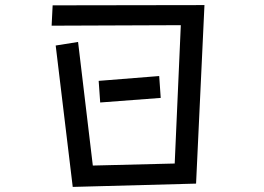

<svg xmlns="http://www.w3.org/2000/svg" viewBox="-20 -719 1040 755"><path d="M199 -540 287 -554 345 -68 667 -76 691 -620 183 -618 187 -698 784 -699 751 3 266 16ZM368 -401 606 -420 612 -334 374 -316Z"/></svg>

Font: Moralerspace Krypton JPDOC
Style: Regular
Weight: 400
Version: v0.0.6; ttfautohint (v1.8.4.7-5d5b-dirty) -l 6 -r 45 -G 200 